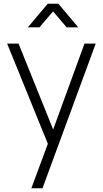

<svg xmlns="http://www.w3.org/2000/svg" viewBox="-20 -775 556 1035"><path d="M192.5 -627.5 266 -713.5 339.5 -627.5H402L294.5 -755H237.5L130 -627.5ZM209 240 496 -540H435.5L266.5 -77L80 -540H18.5L238 0L149 240Z"/></svg>

Font: Vela Sans Light
Style: Regular
Weight: 300
Designer: Principal design: Mikhail Sharanda - project Manrope.
Design modification: Ravid Balaliev
Foundry: Mikhail Sharanda
Version: Version 1.001